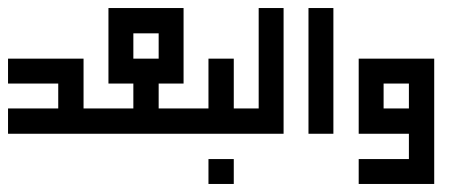

<svg xmlns="http://www.w3.org/2000/svg" viewBox="-20 -508 1163 478"><path d="M0 -362H188V-300V-238H250V-175H188H0V-238H125V-300H0Z M250 -488H437V-425V-362V-300H375V-238H437H500V-175H437H375H312H250H187H125V-237H187V-238H250H312V-300H250V-362V-425ZM312 -425V-362H375V-425Z M499 -362H562V-237H624V-175H562H437H375V-237H437H499ZM499 -50V-112H562V-50Z M624 -488H686V-175H624H561H499V-238H561H624Z M748 -175V-488H810V-175Z M873 -362H1061V-300V-238V-175V-112V-50H873V-112H998V-175H873V-238V-300ZM935 -300V-238H998V-300Z"/></svg>

Font: Jawi Kufi
Style: Medium
Weight: 500
Version: Version 2.3